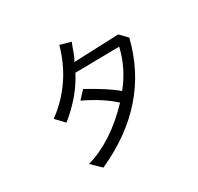

<svg xmlns="http://www.w3.org/2000/svg" viewBox="-181 -1035 1361 1318"><g transform="rotate(-30 500.0 -376.5)"><path d="M279 64Q765 -155 879 -620L824 -677L468 -663Q484 -683 506 -750Q509 -758 523 -793L438 -817Q366 -555 151 -396L214 -330Q363 -450 438 -596L788 -601Q752 -448 653 -327Q580 -390 428 -473L372 -413Q518 -343 601 -265Q411 -65 206 -7Z"/></g></svg>

Font: Sawarabi Gothic
Style: Regular
Weight: 400
Designer: mshio (mshio@users.sourceforge.jp)
Version: Version 20141215